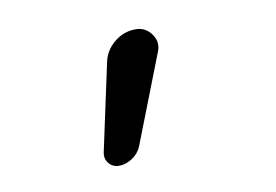

<svg xmlns="http://www.w3.org/2000/svg" viewBox="-44 -214 587 409"><g transform="rotate(-10 250.0 -10.0)"><path d="M184.6 129.9Q170.9 129.9 162.6 119.6Q154.3 109.4 157.2 95.7L197.3 -90.8Q202.1 -116.2 222.7 -133.3Q243.2 -150.4 269.5 -150.4Q291 -150.4 303.7 -132.3Q316.4 -114.3 307.6 -93.8L233.4 96.7Q227.5 111.3 213.4 120.6Q199.2 129.9 184.6 129.9Z"/></g></svg>

Font: Rounded-X Mgen+ 2m regular
Style: Regular
Weight: 400
Designer: [Source Han Sans]
Ryoko NISHIZUKA  (kana & ideographs); Paul D. Hunt (Latin, Greek & Cyrillic); Wenlong ZHANG  (bopomofo
Version: Version 1.059.20150602